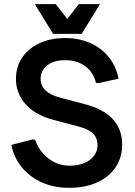

<svg xmlns="http://www.w3.org/2000/svg" viewBox="-20 -900 658 935"><path d="M316.3 14.7Q243.3 14.7 184.7 -11.3Q126 -37.3 87 -84.5Q48 -131.7 35 -194.3L140 -221.3L151 -219.3Q164 -182 188.7 -153.5Q213.3 -125 247.2 -109Q281 -93 320 -93Q359.7 -93 389.8 -105.7Q420 -118.3 437.5 -140.8Q455 -163.3 455 -192.3Q455 -228.3 432.7 -249.8Q410.3 -271.3 365.7 -283L240 -316.3Q151 -340 104.3 -393Q57.7 -446 57.7 -516Q57.7 -575 87.8 -619.5Q118 -664 172 -689.3Q226 -714.7 296.7 -714.7Q365 -714.7 419.5 -690.5Q474 -666.3 509.8 -622Q545.7 -577.7 557.3 -516.7L458 -495L447 -497Q434.7 -549 394.7 -578Q354.7 -607 296 -607Q242 -607 209.8 -581.3Q177.7 -555.7 177.7 -516.3Q177.7 -482.7 201.3 -460Q225 -437.3 271.3 -425L397 -391.7Q484.3 -368.7 529.7 -319.2Q575 -269.7 575 -197Q575 -133.3 542.8 -85.5Q510.7 -37.7 452.5 -11.5Q394.3 14.7 316.3 14.7ZM149.3 -880H251.3L307.7 -808L364 -880H467L377.7 -735H238.7Z"/></svg>

Font: Fustat
Style: Regular
Weight: 400
Designer: Mohamed Gaber, Khaled Hosny, Laura Garcia Mut
Foundry: Kief Type Foundry, Alif Type Foundry, Hard Type Foundry
Version: Version 1.007